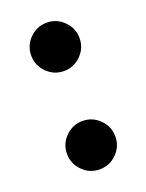

<svg xmlns="http://www.w3.org/2000/svg" viewBox="-95 -482 415 545"><g transform="rotate(-20 113.0 -209.5)"><path d="M61.5 -9.5Q40 -31 40 -61Q40 -91 61.5 -112.5Q83 -134 113 -134Q143 -134 164.5 -112.5Q186 -91 186 -61Q186 -31 164.5 -9.5Q143 12 113 12Q83 12 61.5 -9.5ZM61.5 -306.5Q40 -328 40 -358Q40 -388 61.5 -409.5Q83 -431 113 -431Q143 -431 164.5 -409.5Q186 -388 186 -358Q186 -328 164.5 -306.5Q143 -285 113 -285Q83 -285 61.5 -306.5Z"/></g></svg>

Font: Libre Bodoni
Style: Regular
Weight: 400
Designer: Pablo Impallari, Rodrigo Fuenzalida
Foundry: Pablo Impallari, Rodrigo Fuenzalida
Version: Version 1.001